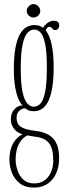

<svg xmlns="http://www.w3.org/2000/svg" viewBox="-20 -646 318 916"><path d="M142.5 249Q100.5 249 74.5 228.8Q48.5 208.5 36.8 178Q25 147.5 25 116Q25 89.5 30.5 69Q36 48.5 45.2 33.8Q54.5 19 65.5 9.5Q76.5 0 87.5 -5Q82 -6.5 72.8 -10.8Q63.5 -15 54.2 -23.5Q45 -32 38.5 -45.5Q32 -59 32 -77.5Q32 -99.5 40.8 -113.8Q49.5 -128 61 -135.2Q72.5 -142.5 81.5 -142.5Q83 -142.5 85.5 -142.5Q88 -142.5 88.5 -141.5Q80 -149.5 72.2 -164.5Q64.5 -179.5 58.5 -201.5Q52.5 -223.5 49.2 -251.8Q46 -280 46 -314Q46 -374 53.2 -415Q60.5 -456 73.8 -480.5Q87 -505 105 -515.8Q123 -526.5 144.5 -526.5Q177.5 -526.5 197.5 -501.8Q217.5 -477 226.8 -432Q236 -387 236 -325.5Q236 -272.5 230 -233Q224 -193.5 212.2 -167.2Q200.5 -141 182.8 -128.2Q165 -115.5 141.5 -115.5Q122.5 -115.5 112.5 -121.2Q102.5 -127 101.5 -128Q101 -128.5 99.8 -128.8Q98.5 -129 96.5 -129Q86 -129 72.5 -117.8Q59 -106.5 59 -84.5Q59 -56 78 -42Q97 -28 145.5 -22Q207 -15.5 234.5 15.8Q262 47 262 107.5Q262 141.5 253 167.8Q244 194 228 212.2Q212 230.5 190.2 239.8Q168.5 249 142.5 249ZM142.5 229Q185.5 229 209.8 197.8Q234 166.5 234 120.5Q234 62.5 214.5 37.8Q195 13 157 7.5Q143.5 5.5 134.2 4Q125 2.5 119.2 1.5Q113.5 0.5 110 0Q89 11.5 76.8 30Q64.5 48.5 59.5 70.2Q54.5 92 54.5 113.5Q54.5 139.5 63.2 166.2Q72 193 91.5 211Q111 229 142.5 229ZM141.5 -137Q159 -137 173 -152Q187 -167 195.2 -207.2Q203.5 -247.5 203.5 -323.5Q203.5 -397 195.5 -436Q187.5 -475 174 -490Q160.5 -505 143.5 -505Q126.5 -505 111.8 -490Q97 -475 88 -435Q79 -395 79 -320Q79 -245.5 87.8 -206Q96.5 -166.5 110.8 -151.8Q125 -137 141.5 -137ZM181.5 -498Q184.5 -519 201.8 -533Q219 -547 236.5 -547Q250.5 -547 256.5 -540.8Q262.5 -534.5 262.5 -524Q262.5 -515.5 257.5 -509Q252.5 -502.5 243 -502.5Q236 -502.5 232.2 -506.5Q228.5 -510.5 225.2 -514.2Q222 -518 215.5 -518Q209 -518 203.5 -511.2Q198 -504.5 198 -496.5ZM140 -562.5Q127.5 -562.5 117.5 -571.8Q107.5 -581 107.5 -593.5Q107.5 -606.5 117.5 -616.5Q127.5 -626.5 140 -626.5Q152.5 -626.5 162.2 -616.5Q172 -606.5 172 -593.5Q172 -581 162.2 -571.8Q152.5 -562.5 140 -562.5Z"/></svg>

Font: Imbue 48pt Thin
Style: Regular
Weight: 250
Designer: Tyler Finck
Foundry: Etcetera Type Company
Version: Version 1.102